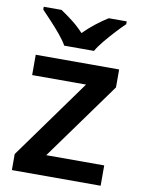

<svg xmlns="http://www.w3.org/2000/svg" viewBox="-86 -825 652 884"><g transform="rotate(10 240.0 -383.0)"><path d="M447 0H32V-75L300 -447H48V-542H438V-458L176 -95H447ZM170 -606Q157 -629 134.5 -656Q112 -683 88 -708.5Q64 -734 46 -753V-766H129Q155 -749 184 -726.5Q213 -704 238 -677Q265 -704 294.5 -727Q324 -750 350 -766H434V-753Q415 -735 391 -709Q367 -683 344.5 -656Q322 -629 309 -606Z"/></g></svg>

Font: Noto Sans New Tai Lue Semibold
Style: Regular
Weight: 400
Designer: Monotype Design Team
Foundry: Monotype Imaging Inc.
Version: Version 2.004; ttfautohint (v1.8.4.7-5d5b)